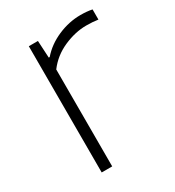

<svg xmlns="http://www.w3.org/2000/svg" viewBox="-139 -628 648 712"><g transform="rotate(-30 185.0 -272.5)"><path d="M89 -540.5H128L132 -467H136Q167.5 -503.5 215.2 -524.2Q263 -545 312.5 -545Q340 -545 362 -540.5V-497Q339.5 -500.5 311.5 -500.5Q264.5 -500.5 215 -478.8Q165.5 -457 134 -415V0H89Z"/></g></svg>

Font: Encode Sans Semi Expanded ExLight
Style: Regular
Weight: 275
Width: 6
Designer: Multiple Designers
Foundry: Impallari Type
Version: Version 2.000